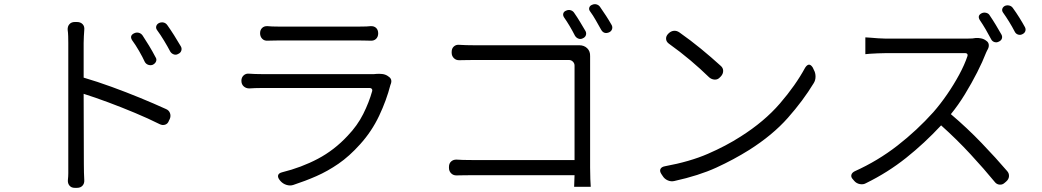

<svg xmlns="http://www.w3.org/2000/svg" viewBox="-20 -864 5020 925"><path d="M627 -704Q638 -709 649 -706Q660 -703 667 -693Q681 -672 698 -644Q715 -616 729 -589Q736 -579 732 -568.5Q728 -558 716 -552Q706 -548 695 -551.5Q684 -555 678 -565Q667 -589 650 -618.5Q633 -648 616 -671Q603 -693 627 -704ZM746 -753Q757 -758 768 -755.5Q779 -753 786 -743Q801 -722 818.5 -694.5Q836 -667 851 -641Q857 -631 853.5 -620Q850 -609 838 -604Q828 -598 817 -602Q806 -606 800 -616Q788 -639 770.5 -668Q753 -697 736 -720Q730 -729 733 -738.5Q736 -748 746 -753ZM309 -74Q309 -87 309 -128.5Q309 -170 309 -229Q309 -288 309 -353.5Q309 -419 309 -480.5Q309 -542 309 -589Q309 -636 309 -657Q309 -671 308.5 -689Q308 -707 306 -720Q305 -737 314.5 -747.5Q324 -758 340 -758H351Q368 -758 378 -747.5Q388 -737 386 -720Q385 -706 384 -688.5Q383 -671 383 -657V-490Q448 -471 518 -445.5Q588 -420 655 -392.5Q722 -365 779 -339Q794 -333 799 -319Q804 -305 798 -291L794 -283Q789 -268 776 -263.5Q763 -259 749 -266Q695 -293 630.5 -320Q566 -347 501.5 -371Q437 -395 383 -412L384 -74Q384 -50 384.5 -33Q385 -16 386 4Q387 20 377.5 30.5Q368 41 351 41H340Q324 41 315 30.5Q306 20 307 4Q309 -14 309 -30Q309 -46 309 -74Z M1233 -704Q1233 -720 1243 -729.5Q1253 -739 1269 -738Q1280 -737 1291 -736.5Q1302 -736 1319 -736Q1335 -736 1374 -736Q1413 -736 1464 -736Q1515 -736 1566 -736Q1617 -736 1657 -736Q1697 -736 1715 -736Q1735 -736 1745.5 -736.5Q1756 -737 1765 -738Q1782 -739 1792 -729.5Q1802 -720 1802 -703Q1802 -687 1792 -677Q1782 -667 1765 -668Q1755 -668 1743.5 -668.5Q1732 -669 1713 -669Q1696 -669 1656.5 -669Q1617 -669 1566.5 -669Q1516 -669 1465.5 -669Q1415 -669 1375.5 -669Q1336 -669 1319 -669Q1302 -669 1291 -668.5Q1280 -668 1269 -668Q1253 -667 1243 -677.5Q1233 -688 1233 -704ZM1852 -495Q1871 -483 1863 -460Q1863 -459 1862 -457.5Q1861 -456 1861 -455Q1842 -381 1806.5 -306Q1771 -231 1715 -169Q1663 -111 1610.5 -75Q1558 -39 1504.5 -15.5Q1451 8 1393 27Q1378 32 1361 27Q1344 22 1332 9L1327 3Q1317 -10 1320 -20Q1323 -30 1339 -34Q1432 -57 1511.5 -99Q1591 -141 1655 -210Q1702 -259 1730 -315Q1758 -371 1773 -425Q1775 -431 1771.5 -435.5Q1768 -440 1762 -440Q1739 -440 1696 -440Q1653 -440 1598.5 -440Q1544 -440 1486.5 -440Q1429 -440 1377.5 -440Q1326 -440 1289 -440Q1252 -440 1238 -440Q1220 -440 1208.5 -439.5Q1197 -439 1181 -438Q1165 -438 1154 -448Q1143 -458 1143 -475Q1143 -491 1154 -501Q1165 -511 1181 -509Q1194 -508 1209 -507.5Q1224 -507 1238 -507Q1250 -507 1289.5 -507Q1329 -507 1385.5 -507Q1442 -507 1503.5 -507Q1565 -507 1621.5 -507Q1678 -507 1718 -507Q1758 -507 1770 -507Q1777 -507 1782.5 -507Q1788 -507 1794 -508Q1806 -509 1821 -507.5Q1836 -506 1848 -498Z M2708 -813Q2719 -818 2730 -814.5Q2741 -811 2747 -801Q2761 -781 2774.5 -758.5Q2788 -736 2801 -714Q2806 -704 2802.5 -694Q2799 -684 2787 -679Q2777 -674 2766.5 -678Q2756 -682 2750 -692Q2725 -741 2697 -781Q2691 -791 2694 -800Q2697 -809 2708 -813ZM2833 -841Q2844 -846 2855 -842.5Q2866 -839 2872 -829Q2886 -809 2900 -787.5Q2914 -766 2927 -743Q2932 -733 2928.5 -723Q2925 -713 2914 -708Q2889 -698 2876 -721Q2863 -744 2850 -767Q2837 -790 2823 -809Q2816 -818 2819 -827.5Q2822 -837 2833 -841ZM2143 -60Q2143 -77 2154 -86.5Q2165 -96 2181 -95Q2193 -94 2210.5 -93.5Q2228 -93 2252 -93H2748V-548Q2748 -559 2740 -567Q2732 -575 2721 -575H2264Q2243 -575 2224.5 -574.5Q2206 -574 2194 -574Q2178 -573 2167 -583.5Q2156 -594 2156 -610V-614Q2156 -631 2167 -640.5Q2178 -650 2194 -648Q2208 -647 2226.5 -646.5Q2245 -646 2263 -646H2753Q2756 -646 2762.5 -646Q2769 -646 2771 -646Q2794 -646 2809 -631.5Q2824 -617 2823 -593Q2823 -590 2823 -587Q2823 -584 2823 -573V-57Q2823 -30 2824 -2Q2825 26 2826 36H2746L2748 -20H2254Q2228 -20 2210.5 -19.5Q2193 -19 2181 -19Q2165 -18 2154 -28.5Q2143 -39 2143 -55Z M3201 -703Q3212 -714 3226 -715.5Q3240 -717 3253 -708Q3307 -670 3357 -629Q3407 -588 3452 -547Q3464 -537 3464 -522.5Q3464 -508 3453 -496L3448 -491Q3438 -480 3423.5 -480.5Q3409 -481 3397 -491Q3355 -532 3306.5 -573Q3258 -614 3202 -654Q3190 -663 3189 -676Q3188 -689 3198 -700ZM3166 -26Q3157 -40 3162 -50Q3167 -60 3183 -63Q3303 -85 3390.5 -123Q3478 -161 3548 -206Q3662 -278 3737.5 -365.5Q3813 -453 3859 -538Q3878 -567 3896 -538L3901 -527Q3909 -513 3909 -495Q3909 -477 3900 -463Q3849 -379 3775.5 -296Q3702 -213 3590 -142Q3515 -95 3431 -56.5Q3347 -18 3229 8Q3213 12 3197 5Q3181 -2 3172 -17Z M4711 -801Q4721 -805 4732 -802Q4743 -799 4748 -790Q4763 -768 4777.5 -744Q4792 -720 4805 -697Q4810 -687 4806.5 -677.5Q4803 -668 4791 -663Q4781 -658 4770.5 -661.5Q4760 -665 4755 -675Q4743 -698 4729 -722Q4715 -746 4700 -768Q4687 -790 4711 -801ZM4822 -836Q4833 -840 4843.5 -837Q4854 -834 4860 -825Q4876 -803 4891 -779Q4906 -755 4918 -733Q4923 -723 4919.5 -713.5Q4916 -704 4905 -699Q4895 -694 4884.5 -697.5Q4874 -701 4869 -711Q4856 -736 4841.5 -759.5Q4827 -783 4812 -804Q4806 -813 4809 -822Q4812 -831 4822 -836ZM4731 -668Q4742 -661 4743.5 -649.5Q4745 -638 4739 -627Q4737 -623 4735 -619.5Q4733 -616 4731 -611Q4714 -567 4687.5 -515Q4661 -463 4629 -410.5Q4597 -358 4561 -314Q4639 -248 4709.5 -174.5Q4780 -101 4832 -40Q4842 -29 4841 -14.5Q4840 0 4827 11L4820 17Q4809 27 4795 25.5Q4781 24 4772 12Q4722 -49 4655.5 -121Q4589 -193 4514 -260Q4434 -174 4345.5 -103.5Q4257 -33 4153 18Q4140 26 4123 23Q4106 20 4095 7L4090 1Q4079 -10 4081.5 -21Q4084 -32 4098 -39Q4209 -89 4303.5 -162.5Q4398 -236 4477 -324Q4511 -363 4543 -409.5Q4575 -456 4601 -504Q4627 -552 4641 -594Q4643 -600 4640 -604Q4637 -608 4631 -608Q4609 -608 4566.5 -608Q4524 -608 4473.5 -608Q4423 -608 4375 -608Q4327 -608 4292 -608Q4257 -608 4247 -608Q4230 -608 4208.5 -607Q4187 -606 4170.5 -605Q4154 -604 4149 -603V-684Q4155 -684 4172.5 -682.5Q4190 -681 4211 -679.5Q4232 -678 4247 -678Q4256 -678 4285.5 -678Q4315 -678 4356.5 -678Q4398 -678 4443 -678Q4488 -678 4529.5 -678Q4571 -678 4600.5 -678Q4630 -678 4639 -678Q4669 -678 4681 -681Q4693 -682 4707 -679Q4721 -676 4731 -668Z"/></svg>

Font: Chiron GoRound TC N
Style: Regular
Weight: 350
Designer: Ryoko NISHIZUKA 西塚涼子 (kana, bopomofo & ideographs); Paul D. Hunt (Latin, Greek & Cyrillic); Sandoll Communications 산돌커뮤니
Foundry: Adobe
Version: Version 1.000;hotconv 1.1.1;makeotfexe 2.6.0